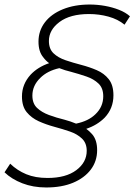

<svg xmlns="http://www.w3.org/2000/svg" viewBox="-49 -724 594 848"><path d="M155 104Q97 104 49.5 85.5Q2 67 -29 37L-4 -1Q27 29 67 45.5Q107 62 161 62Q242 62 288 27.5Q334 -7 334 -58Q334 -92 313 -112Q292 -132 260 -143Q228 -154 191 -164Q154 -174 122 -188.5Q90 -203 69 -228.5Q48 -254 48 -298Q48 -352 86 -394Q118 -428 168 -445Q153 -456 142 -471Q121 -496 121 -540Q121 -588 149 -625Q177 -662 228.5 -683Q280 -704 347 -704Q381 -704 414.5 -698Q448 -692 477 -680.5Q506 -669 525 -652L501 -615Q472 -639 430.5 -650.5Q389 -662 344 -662Q261 -662 214 -627Q167 -592 167 -543Q167 -508 187.5 -488.5Q208 -469 240.5 -458Q273 -447 309.5 -437.5Q346 -428 378.5 -414Q411 -400 431.5 -374Q452 -348 452 -303Q452 -245 413 -204Q380 -171 332 -155Q347 -144 359 -130Q380 -105 380 -61Q380 -12 352 25Q324 62 274 83Q224 104 155 104ZM213 -423Q160 -411 129 -380Q94 -346 94 -302Q94 -267 114.5 -247.5Q135 -228 167.5 -216Q200 -204 237 -195Q263 -188 287 -178Q341 -189 372 -219Q407 -252 407 -299Q407 -335 386 -355Q365 -375 333 -386Q301 -397 264 -407Q238 -413 213 -423Z"/></svg>

Font: Montserrat Thin Light
Style: Italic
Weight: 300
Italic angle: -11.3°
Version: Version 9.000